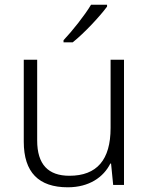

<svg xmlns="http://www.w3.org/2000/svg" viewBox="-20 -786 636 816"><path d="M435 -758V-766H367C341 -722 287 -654 250 -615V-606H289C339 -646 405 -717 435 -758ZM507 -532H450V-242C450 -107 392 -39 275 -39C185 -39 138 -87 138 -189V-532H81V-184C81 -53 145 10 268 10C359 10 420 -33 449 -91H452L461 0H507Z"/></svg>

Font: Noto Sans Khmer UI Light
Style: Regular
Weight: 300
Designer: Danh Hong and the Monotype Design Team
Foundry: Monotype Imaging Inc.
Version: Version 2.002